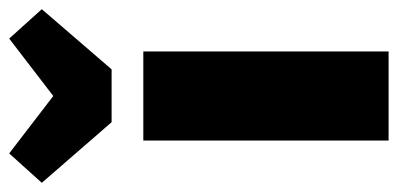

<svg xmlns="http://www.w3.org/2000/svg" viewBox="-303 -622 866 418"><g transform="rotate(-90 130.0 -413.0)"><path d="M227 -534V0H33V-534ZM255 -826 319 -755 188 -603H73L-59 -755L5 -826L130 -730Z"/></g></svg>

Font: Fira Sans Condensed Black
Style: Regular
Weight: 900
Width: 3
Designer: Carrois Corporate & Edenspiekermann AG
Foundry: Carrois Corporate GbR & Edenspiekermann AG
Version: Version 4.203